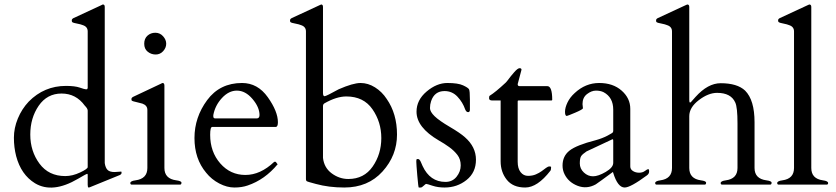

<svg xmlns="http://www.w3.org/2000/svg" viewBox="-20 -823 3729 856"><path d="M371 -431V-683Q371 -704 349 -711Q339 -715 327.5 -717Q316 -719 309.5 -721Q303 -723 301.5 -725Q300 -727 300 -732.5Q300 -738 307 -742L432 -800Q437 -803 439 -803Q447 -803 447 -792V-96Q450 -75 459.5 -65.5Q469 -56 491 -56L520 -58Q522 -58 522 -52.5Q522 -47 515 -43L385 10Q379 13 375 13Q371 13 371 1V-43Q371 -48 369 -48Q365 -48 328 -26Q214 41 136 -6Q74 -44 52 -127Q42 -166 42 -209Q42 -252 59.5 -294.5Q77 -337 108 -370Q177 -440 274 -440Q314 -440 335.5 -432.5Q357 -425 362 -425Q367 -425 368 -425Q369 -425 371 -431ZM271 -38Q303 -38 337 -54Q371 -70 371 -78V-330Q371 -339 358 -352Q319 -406 254.5 -406Q190 -406 152.5 -351.5Q115 -297 115 -223Q115 -149 156 -93.5Q197 -38 271 -38Z M566 0Q561 -1 561 -7Q561 -16 584 -19Q637 -26 637 -74V-333Q637 -353 615 -361Q605 -364 593.5 -366.5Q582 -369 575.5 -371Q569 -373 567.5 -374.5Q566 -376 566 -381.5Q566 -387 573 -391L698 -450Q703 -453 705 -453Q713 -453 713 -441V-74Q713 -26 766 -19Q789 -16 789 -8.5Q789 -1 784 0ZM674 -580Q654 -580 638.5 -592.5Q623 -605 623 -628Q623 -651 637.5 -664Q652 -677 672.5 -677Q693 -677 707 -661.5Q721 -646 721 -628Q721 -610 707.5 -595Q694 -580 674 -580Z M926 -257Q917 -257 917 -222Q917 -146 962 -94.5Q1007 -43 1074 -43Q1141 -43 1202 -101Q1203 -102 1205 -102H1207Q1210 -102 1212.5 -97.5Q1215 -93 1218 -91Q1161 -22 1084 4Q1058 13 1025 13Q992 13 957.5 -5Q923 -23 899 -53Q847 -115 847 -207.5Q847 -300 903.5 -376.5Q960 -453 1059 -453Q1129 -453 1174 -389.5Q1219 -326 1219 -278Q1219 -257 1209 -257ZM931 -304Q931 -295 940 -295H1124Q1137 -295 1137 -310Q1137 -345 1105.5 -382Q1074 -419 1036 -419Q1000 -419 969.5 -386Q939 -353 931 -310Z M1420 -409Q1420 -394 1427 -394Q1434 -394 1490 -425Q1554 -453 1587.5 -453Q1621 -453 1652 -433.5Q1683 -414 1704 -382Q1750 -316 1750 -223Q1750 -130 1685.5 -58.5Q1621 13 1515 13Q1446 13 1388 -3Q1371 -8 1359 -11Q1347 -14 1345.5 -17.5Q1344 -21 1344 -25V-683Q1344 -704 1322 -711Q1312 -715 1300.5 -717Q1289 -719 1282.5 -721Q1276 -723 1274.5 -725Q1273 -727 1273 -732.5Q1273 -738 1280 -742L1405 -800Q1411 -803 1412 -803Q1420 -803 1420 -792ZM1524 -393Q1480 -393 1426 -362Q1420 -358 1420 -350V-119Q1425 -75 1459 -50Q1493 -25 1533 -25Q1603 -25 1641.5 -80.5Q1680 -136 1680 -207.5Q1680 -279 1640.5 -336Q1601 -393 1524 -393Z M2075 -334Q2075 -323 2067 -323Q2059 -323 2054 -335Q2043 -367 2019.5 -392Q1996 -417 1962 -417Q1917 -417 1902 -372Q1897 -357 1897 -341Q1897 -325 1917.5 -305Q1938 -285 1985 -257.5Q2032 -230 2053 -211Q2102 -168 2102 -111Q2102 -54 2060 -20.5Q2018 13 1962 13Q1932 13 1908 5Q1884 -3 1880.5 -3Q1877 -3 1869 5Q1861 13 1856 13H1847Q1845 13 1840.5 -39.5Q1836 -92 1836 -102Q1836 -112 1837.5 -113Q1839 -114 1843 -114Q1847 -114 1849.5 -111.5Q1852 -109 1854 -105.5Q1856 -102 1857.5 -98Q1859 -94 1864 -83Q1897 -12 1966 -12Q1997 -12 2015.5 -35Q2034 -58 2034 -85.5Q2034 -113 2019.5 -132Q2005 -151 1983 -167Q1961 -183 1936 -197Q1837 -255 1837 -325Q1837 -377 1882 -415Q1927 -453 1974.5 -453Q2022 -453 2044.5 -442.5Q2067 -432 2071 -425Q2075 -418 2075 -379Z M2291 -375Q2288 -375 2288 -371V-102Q2288 -72 2301 -55.5Q2314 -39 2334 -39Q2354 -39 2369 -45.5Q2384 -52 2395 -60Q2406 -68 2414.5 -74.5Q2423 -81 2430 -81Q2437 -81 2437 -78Q2437 -66 2434 -62Q2376 13 2321.5 13Q2267 13 2239.5 -21.5Q2212 -56 2212 -104V-375H2175Q2161 -375 2160.5 -384Q2160 -393 2163 -396Q2189 -412 2235 -455Q2240 -460 2248 -471Q2256 -482 2272 -500.5Q2288 -519 2296.5 -519Q2305 -519 2305 -512Q2305 -511 2288 -448Q2288 -439 2296 -439H2420Q2442 -439 2442 -378Q2442 -375 2438 -375Z M2864 -41Q2791 13 2765 13Q2734 13 2714 -52Q2713 -57 2712 -56Q2651 -11 2636 -1Q2596 21 2555.5 5.5Q2515 -10 2497 -46Q2488 -64 2488 -85Q2488 -127 2519 -151.5Q2550 -176 2636 -198Q2665 -206 2688 -218Q2711 -230 2712.5 -233.5Q2714 -237 2714 -240V-334Q2714 -389 2671 -412Q2657 -419 2637 -419Q2617 -419 2597 -403.5Q2577 -388 2577 -359L2579 -340Q2576 -334 2544 -320.5Q2512 -307 2507 -306Q2499 -306 2499 -324.5Q2499 -343 2510 -366Q2521 -389 2542 -408Q2590 -453 2651.5 -453Q2713 -453 2751.5 -419Q2790 -385 2790 -338V-81Q2790 -68 2802 -60.5Q2814 -53 2829.5 -53Q2845 -53 2855.5 -61Q2866 -69 2870 -69Q2874 -69 2874 -58.5Q2874 -48 2864 -41ZM2714 -97V-196Q2714 -202 2711.5 -202Q2709 -202 2708 -201L2595 -148Q2577 -136 2571 -127Q2565 -118 2565 -94.5Q2565 -71 2583 -54Q2601 -37 2624 -37Q2647 -37 2680.5 -56.5Q2714 -76 2714 -97Z M3053 -378Q3053 -366 3056 -366Q3059 -366 3060.5 -368Q3062 -370 3081 -391Q3136 -452 3193 -452Q3267 -452 3302 -419Q3344 -377 3344 -278V-74Q3344 -26 3397 -19Q3420 -16 3420 -8.5Q3420 -1 3415 0H3198Q3193 -1 3193 -7Q3193 -16 3216 -19Q3268 -26 3268 -74V-273Q3268 -345 3258 -366Q3239 -409 3177 -409Q3138 -409 3095.5 -376.5Q3053 -344 3053 -305V-74Q3053 -26 3105 -19Q3128 -16 3128 -8.5Q3128 -1 3123 0H2906Q2901 -1 2901 -7Q2901 -16 2924 -19Q2976 -26 2976 -74V-683Q2976 -704 2954 -711Q2944 -715 2933 -717Q2922 -719 2915 -721Q2908 -723 2906.5 -725Q2905 -727 2905 -732.5Q2905 -738 2912 -742L3037 -800Q3043 -803 3044 -803Q3053 -803 3053 -792Z M3649 -19Q3672 -16 3672 -7Q3672 -1 3667 0H3450Q3445 -1 3445 -7Q3445 -16 3468 -19Q3520 -26 3520 -74V-683Q3520 -704 3498 -711Q3488 -715 3477 -717Q3466 -719 3459.5 -721Q3453 -723 3451 -725Q3449 -727 3449 -732.5Q3449 -738 3456 -742L3581 -800Q3587 -803 3588 -803Q3597 -803 3597 -792V-74Q3597 -26 3649 -19Z"/></svg>

Font: Cardo
Style: Regular
Weight: 400
Designer: David J. Perry
Foundry: David J. Perry
Version: Version 1.0451